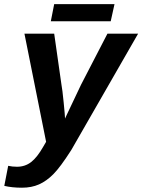

<svg xmlns="http://www.w3.org/2000/svg" viewBox="-62 -689 679 917"><path d="M43 207.5Q-4.4 207.5 -41.5 198.7L-22.9 103Q-3.4 107.4 19.5 107.4Q57.6 107.4 86.7 85Q115.7 62.5 144.5 11.7L158.2 -11.7L54.7 -528.3H196.8L231.4 -285.6Q235.8 -263.7 242.2 -198.7Q248.5 -135.3 248.5 -124.5Q248.5 -123 248.5 -122.6L256.8 -140.6L324.7 -283.7L451.2 -528.3H597.7L278.3 27.8Q226.1 109.4 193.1 142.6Q160.2 175.8 124.3 191.7Q88.4 207.5 43 207.5ZM466.8 -587.4H180.7L196.8 -669.4H484.9Z"/></svg>

Font: Liberation Sans
Style: Bold Italic
Weight: 700
Italic angle: -12°
Designer: Steve Matteson
Foundry: Ascender Corporation
Version: Version 2.1.5